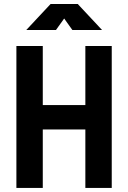

<svg xmlns="http://www.w3.org/2000/svg" viewBox="-20 -918 626 938"><path d="M60.1 0V-693.4H189V-404.8H397V-693.4H525.9V0H397V-285.6H189V0ZM108.4 -771.5 227.1 -898.4H359.9L478.5 -771.5H333.5L293.5 -827.6L253.4 -771.5Z"/></svg>

Font: Caskaydia Cove
Style: Bold
Weight: 700
Monospace: yes
Designer: Aaron Bell
Foundry: Saja Typeworks
Version: Version 4.300; ttfautohint (v1.8.3)